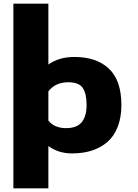

<svg xmlns="http://www.w3.org/2000/svg" viewBox="-20 -820 750 1040"><path d="M52.5 200V-800H242V-470.5Q300 -511.5 382.5 -511.5Q503 -511.5 570.2 -447.8Q637.5 -384 637.5 -251.5Q637.5 -184.5 617.8 -133.5Q598 -82.5 562 -51.2Q526 -20 478 -4.5Q430 11 370.5 11Q296 11 242 -29V200ZM350 -374.5Q279.5 -374.5 242 -325V-167Q274.5 -126 337.5 -126Q396.5 -126 422.8 -158.2Q449 -190.5 449 -251.5Q449 -313.5 428 -344Q407 -374.5 350 -374.5Z"/></svg>

Font: League Mono ExtraBold
Style: Regular
Weight: 800
Width: 6
Designer: Tyler Finck
Foundry: The League of Moveable Type / Tyler Finck
Version: Version 2.210